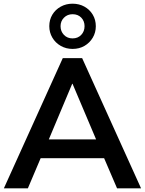

<svg xmlns="http://www.w3.org/2000/svg" viewBox="-20 -1020 784 1040"><path d="M1 0 320 -705H425L744 0H614L529 -198L583 -163H161L215 -198L131 0ZM371 -566 231 -233 205 -265H539L514 -233L373 -566ZM373.1 -755Q338 -755 309 -771.5Q280 -788 263.5 -816.2Q247 -844.3 247 -878.1Q247 -913 263.5 -940.5Q280 -968 308.9 -984Q337.7 -1000 372.8 -1000Q409 -1000 437.5 -984Q466 -968 482.5 -940.4Q499 -912.8 499 -877.8Q499 -844 482.5 -816Q466 -788 437.7 -771.5Q409.4 -755 373.1 -755ZM372.9 -812Q402 -812 420 -831.1Q438 -850.1 438 -878.1Q438 -906 420.1 -924.5Q402.3 -943 373.2 -943Q345 -943 326.5 -924.2Q308 -905.5 308 -878Q308 -850.1 326.3 -831Q344.6 -812 372.9 -812Z"/></svg>

Font: Nunito Sans 12pt ExtraLight
Style: Regular
Weight: 200
Designer: Vernon Adams
Foundry: Vernon Adams
Version: Version 3.101;gftools[0.9.27]